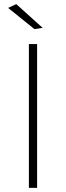

<svg xmlns="http://www.w3.org/2000/svg" viewBox="-20 -914 322 934"><path d="M147.5 -772.5 19.5 -875.5 59 -894 187.5 -778.5ZM160.5 0H120.5V-699.5H160.5Z"/></svg>

Font: Argentum Novus ExtraLight
Style: Regular
Weight: 250
Designer: Julieta Ulanovsky (font) & Cristiano Sobral (main changes)
Foundry: Julieta Ulanovsky (font) & Cristiano Sobral (main changes)
Version: Version 3.00;November 27, 2020;FontCreator 13.0.0.2655 64-bi